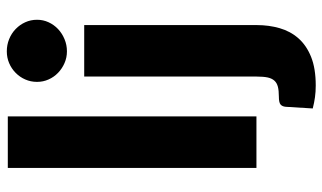

<svg xmlns="http://www.w3.org/2000/svg" viewBox="-216 -576 970 578"><g transform="rotate(-90 269.0 -287.0)"><path d="M207.5 -748.5V0H52.5V-748.5ZM482.5 -518.5V1Q482.5 37.5 473.2 69.8Q464 102 442.8 126.2Q421.5 150.5 386.8 164.5Q352 178.5 300.5 178.5Q281.5 178.5 265.2 176.2Q249 174 231.5 169.5L236.5 88Q237.5 77.5 243.5 72.5Q249.5 67.5 267.5 67.5Q285.5 67.5 297 64.5Q308.5 61.5 315.2 54Q322 46.5 324.8 33.8Q327.5 21 327.5 1V-518.5ZM498.5 -660.5Q498.5 -642 491 -625.8Q483.5 -609.5 470.5 -597.2Q457.5 -585 440.2 -577.8Q423 -570.5 403.5 -570.5Q384.5 -570.5 368 -577.8Q351.5 -585 338.8 -597.2Q326 -609.5 318.8 -625.8Q311.5 -642 311.5 -660.5Q311.5 -679.5 318.8 -696Q326 -712.5 338.8 -725Q351.5 -737.5 368 -744.5Q384.5 -751.5 403.5 -751.5Q423 -751.5 440.2 -744.5Q457.5 -737.5 470.5 -725Q483.5 -712.5 491 -696Q498.5 -679.5 498.5 -660.5Z"/></g></svg>

Font: Lato ExtraBold
Style: Regular
Weight: 800
Designer: Lukasz Dziedzic with Adam Twardoch and Botio Nikoltchev
Foundry: tyPoland Lukasz Dziedzic
Version: Version 2.015; 2015-08-06; http://www.latofonts.com/